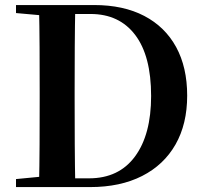

<svg xmlns="http://www.w3.org/2000/svg" viewBox="-20 -761 829 781"><path d="M45.1 0V-32.6L198.2 -47.3H212.6V0ZM138.6 0Q140.6 -85.2 141 -173.4Q141.4 -261.6 141.4 -359.2V-390.3Q141.4 -480 141 -567.1Q140.6 -654.1 138.6 -740.5H286.3Q284.6 -655.6 284.1 -568.2Q283.6 -480.8 283.6 -390.3V-359.2Q283.6 -263 284.1 -174.8Q284.6 -86.6 286.3 0ZM212.6 0V-35.6H342.2Q463.6 -35.6 529.1 -124.5Q594.7 -213.4 594.7 -370.5Q594.7 -533.7 529.9 -618.9Q465.1 -704.1 348.4 -704.1H212.6V-740.5H362.6Q482.1 -740.5 566.7 -696.3Q651.3 -652.1 696.4 -569.7Q741.4 -487.2 741.4 -371.9Q741.4 -256.6 694 -173.4Q646.6 -90.2 558 -45.1Q469.4 0 346.4 0ZM45.1 -707.9V-740.5H212.6V-694.2H198.2Z"/></svg>

Font: Noto Serif KR ExtraLight
Style: Regular
Weight: 200
Designer: Ryoko NISHIZUKA 西塚涼子 (kana & ideographs); Frank Grießhammer (Latin, Greek & Cyrillic); Wenlong ZHANG 张文龙 (bopomofo); San
Foundry: Adobe
Version: Version 2.002-H1;hotconv 1.1.0;makeotfexe 2.6.0